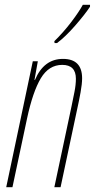

<svg xmlns="http://www.w3.org/2000/svg" viewBox="-20 -782 396 802"><path d="M6 0H32L93 -287Q117 -399 150.5 -455Q184 -511 240 -511Q297 -511 297 -453Q297 -428 291 -398Q285 -368 279 -339L207 0H233L303 -329Q310 -360 316.5 -396Q323 -432 323 -455Q323 -536 243 -536Q163 -536 126 -448H124L138 -526H117ZM208 -602H218Q253 -628 294 -675Q335 -722 356 -754V-762H326Q309 -731 276.5 -688.5Q244 -646 207 -610Z"/></svg>

Font: Noto Sans Display Condensed Thin
Style: Italic
Weight: 250
Width: 3
Italic angle: -12°
Designer: Monotype Design Team
Foundry: Monotype Imaging Inc.
Version: Version 1.900